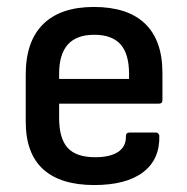

<svg xmlns="http://www.w3.org/2000/svg" viewBox="-20 -521 539 552"><path d="M251 11Q154 11 104 -34.5Q54 -80 54 -171V-307Q54 -402 104 -451.5Q154 -501 250 -501Q347 -501 397 -453Q447 -405 447 -311V-233Q447 -223 437 -223H150V-182Q150 -123 174.5 -96Q199 -69 254 -69Q297 -69 320 -84.5Q343 -100 342 -130Q342 -140 353 -140H428Q436 -140 438 -131Q440 -63 391.5 -26Q343 11 251 11ZM150 -294H351V-309Q351 -366 326.5 -393.5Q302 -421 251 -421Q200 -421 175 -393Q150 -365 150 -309Z"/></svg>

Font: Sofia Sans Semi Condensed SemiBold
Style: Regular
Weight: 600
Designer: Botio Nikoltchev, Ani Petrova
Foundry: lettersoup
Version: Version 4.100